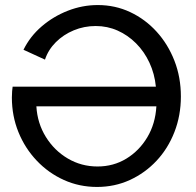

<svg xmlns="http://www.w3.org/2000/svg" viewBox="-20 -735 776 760"><path d="M364 5Q294 5 233 -22.5Q172 -50 125.5 -99Q79 -148 53 -212Q27 -276 27 -349Q27 -362 28 -374Q29 -386 30 -392H597Q592 -443 571.5 -487Q551 -531 518.5 -563.5Q486 -596 445.5 -614Q405 -632 359 -632Q313 -632 272 -615Q231 -598 201 -568Q171 -538 158 -499L73 -538Q99 -591 145 -630.5Q191 -670 248.5 -692.5Q306 -715 367 -715Q436 -715 495.5 -687Q555 -659 600 -609.5Q645 -560 670.5 -494.5Q696 -429 696 -353Q696 -278 670.5 -212.5Q645 -147 599.5 -98.5Q554 -50 494 -22.5Q434 5 364 5ZM366 -76Q429 -76 480 -107Q531 -138 563 -191.5Q595 -245 599 -314H124Q128 -247 161.5 -193Q195 -139 248.5 -107.5Q302 -76 366 -76Z"/></svg>

Font: Raleway Thin Medium
Style: Regular
Weight: 500
Version: Version 4.026